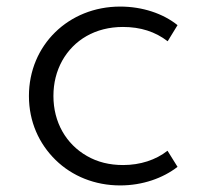

<svg xmlns="http://www.w3.org/2000/svg" viewBox="-20 -548 612 584"><path d="M345.5 16C413.5 16 475.5 -6 520 -40.5L489.5 -89.5C454 -61.5 406.5 -46 354.5 -46C313 -46 276.5 -55 244.5 -73.5C180.5 -110 142.5 -176.5 142.5 -256C142.5 -295.5 151.5 -331 169 -363C204.5 -426.5 270 -466 354 -466C407.5 -466 452.5 -451.5 490 -422.5L520 -471.5C476 -507 413 -528 345.5 -528C188.5 -528 68 -410.5 68 -256C68 -178 98.5 -111 149 -61.5C199.5 -12 269 16 345.5 16Z"/></svg>

Font: Spartan
Style: Regular
Weight: 400
Designer: Matt Bailey, Mirko Velimirovic
Foundry: Matt Bailey
Version: Version 1.003